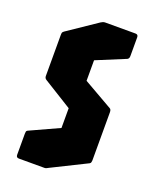

<svg xmlns="http://www.w3.org/2000/svg" viewBox="-128 -740 653 813"><g transform="rotate(20 199.0 -333.0)"><path d="M57.5 0Q45 0 45 -12.5V-106.5Q45 -113 45.8 -117Q46.5 -121 51.5 -123.5L182.5 -183.5V-272.5L53.5 -352.5Q45 -357.5 45 -367.5V-551Q45 -559 46 -562.8Q47 -566.5 53.5 -571L185 -660Q190 -663 194.2 -664.8Q198.5 -666.5 205 -666.5H340Q352.5 -666.5 352.5 -654V-569Q352.5 -558 345 -554L214 -500V-407.5L345 -332.5Q352.5 -329 352.5 -316.5V-99Q352.5 -95 351.2 -90.5Q350 -86 346 -84L189 -6Q186 -4.5 181.8 -2.2Q177.5 0 173.5 0Z"/></g></svg>

Font: Jaro
Style: Regular
Weight: 400
Designer: Agyei Archer, Celine Hurka, Mirko Velimirović
Version: Version 1.000